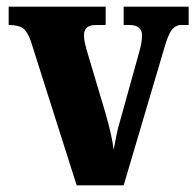

<svg xmlns="http://www.w3.org/2000/svg" viewBox="-20 -556 586 576"><path d="M72 -434Q62 -462 48.5 -471.5Q35 -481 6 -481V-536H297V-481H268Q232 -481 232 -451Q232 -439 234.5 -427.5Q237 -416 240 -406L296 -218Q305 -187 311.5 -159Q318 -131 321 -107Q325 -127 329.5 -150.5Q334 -174 341 -196L396 -394Q401 -411 403.5 -424Q406 -437 406 -452Q406 -464 397 -472.5Q388 -481 368 -481H351V-536H546V-481H524Q507 -481 495.5 -466.5Q484 -452 472 -409L351 0H210Z"/></svg>

Font: Noto Serif Armenian Condensed ExtraBold
Style: Regular
Weight: 800
Width: 3
Designer: Monotype Design Team
Foundry: Monotype Imaging Inc.
Version: Version 2.008; ttfautohint (v1.8.4.7-5d5b)